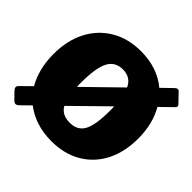

<svg xmlns="http://www.w3.org/2000/svg" viewBox="-183 -947 1151 1151"><g transform="rotate(45 393.0 -371.0)"><path d="M776 -686Q790 -672 775 -659L699 -585Q725 -541 738.5 -486.5Q752 -432 752 -369Q752 -254 708 -169Q664 -84 583.5 -37Q503 10 394 10Q325 10 267 -9Q209 -28 164 -63L107 -7Q96 4 86 4.5Q76 5 64 -7L25 -47Q5 -68 21 -84L88 -150Q62 -194 48 -249.5Q34 -305 34 -369Q34 -485 79 -571Q124 -657 205 -704.5Q286 -752 394 -752Q464 -752 522.5 -732Q581 -712 626 -674L691 -737Q709 -755 722 -742L776 -686ZM272 -366Q272 -357 272 -348Q272 -339 273 -329L488 -539Q461 -598 394 -598Q329 -598 300.5 -544Q272 -490 272 -366ZM514 -366Q514 -376 514 -385Q514 -394 513 -404L300 -195Q327 -146 394 -146Q459 -146 486.5 -196Q514 -246 514 -366Z"/></g></svg>

Font: Libre Franklin Thin Black
Style: Regular
Weight: 900
Version: Version 3.000